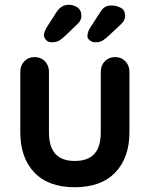

<svg xmlns="http://www.w3.org/2000/svg" viewBox="-20 -774 627 804"><path d="M462 -535Q488 -535 505 -517.5Q522 -500 522 -474V-220Q522 -114 463 -52Q404 10 293 10Q182 10 123.5 -52Q65 -114 65 -220V-474Q65 -500 82 -517.5Q99 -535 125 -535Q151 -535 168 -517.5Q185 -500 185 -474V-220Q185 -159 212 -129.5Q239 -100 293 -100Q348 -100 375 -129.5Q402 -159 402 -220V-474Q402 -500 419 -517.5Q436 -535 462 -535ZM197 -597Q183 -597 174.5 -605Q166 -613 164 -624Q163 -639 176 -660L217 -724Q226 -738 239 -746Q252 -754 269 -754Q287 -754 304 -743Q321 -732 321 -706Q321 -698 316.5 -689Q312 -680 303 -672L254 -625Q240 -612 228.5 -604.5Q217 -597 197 -597ZM379 -597Q366 -597 356 -605Q346 -613 346 -623Q346 -640 359 -660L401 -725Q409 -738 419.5 -744.5Q430 -751 448 -751Q467 -751 485.5 -741.5Q504 -732 504 -707Q504 -699 500 -690Q496 -681 486 -672L436 -625Q422 -612 410.5 -604.5Q399 -597 379 -597Z"/></svg>

Font: zvoove
Style: Bold
Weight: 700
Designer: Vernon Adams (Nunito) & Andrew Paglinawan (Quicksand)
Foundry: zvoove
Version: Version 3.006